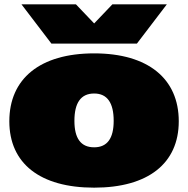

<svg xmlns="http://www.w3.org/2000/svg" viewBox="-20 -841 867 885"><path d="M414 24C663 24 804 -88 804 -282C804 -478 663 -595 414 -595C164 -595 23 -478 23 -282C23 -88 164 24 414 24ZM414 -162C352 -162 323 -204 323 -284C323 -366 352 -410 414 -410C475 -410 504 -366 504 -284C504 -204 475 -162 414 -162ZM611 -640 749 -821H498L414 -733L330 -821H79L217 -640Z"/></svg>

Font: Mattone Black
Style: Regular
Weight: 900
Width: 6
Designer: Nunzio Mazzaferro
Foundry: Collletttivo
Version: Version 2.000;Glyphs 3.2 (3217)